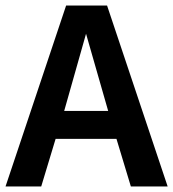

<svg xmlns="http://www.w3.org/2000/svg" viewBox="-22 -674 626 694"><path d="M289 -552 369 -273H210ZM584 0 365 -654H217L-2 0H127L179 -172H399L451 0Z"/></svg>

Font: Falling Sky
Style: Med
Weight: 500
Designer: Paul D. Hunt
Foundry: Adobe Systems Incorporated
Version: Version 1.02